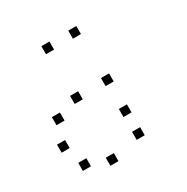

<svg xmlns="http://www.w3.org/2000/svg" viewBox="-168 -919 1003 1031"><g transform="rotate(-30 333.5 -404.0)"><path d="M466.7 -133.3V-83.3H416.7V-133.3ZM275 -83.3V-33.3H225V-83.3ZM133.3 -133.3V-83.3H83.3V-133.3ZM466.7 -275V-225H416.7V-275ZM83.3 -275V-225H33.3V-275ZM466.7 -466.7V-416.7H416.7V-466.7ZM275 -466.7V-416.7H225V-466.7ZM133.3 -416.7V-366.7H83.3V-416.7ZM441.7 -775V-725H391.7V-775ZM275 -775V-725H225V-775Z"/></g></svg>

Font: 0xA000-Boxes
Style: Boxes
Weight: 400
Version: Version 0.1